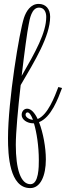

<svg xmlns="http://www.w3.org/2000/svg" viewBox="-20 -685 338 984"><path d="M237 -599C237 -640 214 -665 178 -665C137 -665 114 -627 103 -594C80 -526 21 -170 21 24C21 108 28 279 135 279C188 279 215 215 215 132C215 70 201 -5 180 -59C242 -83 277 -178 298 -234L279 -239C260 -189 225 -96 173 -75C158 -107 139 -128 119 -128C103 -128 91 -114 91 -96C91 -72 119 -53 150 -53H154C168 -6 179 64 179 136C179 169 179 259 136 259C86 259 61 182 61 57C61 -4 72 -128 86 -249C158 -372 237 -500 237 -599ZM127 -559C132 -587 142 -646 180 -646C206 -646 217 -624 217 -598C217 -518 162 -419 91 -296C105 -416 120 -526 127 -559ZM111 -97C111 -105 116 -109 121 -109C130 -109 140 -95 149 -71C129 -72 111 -85 111 -97Z"/></svg>

Font: Clicker Script
Style: Regular
Weight: 400
Designer: Astigmatic (AOETI)
Foundry: Astigmatic (AOETI)
Version: Version 1.000